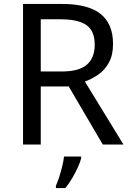

<svg xmlns="http://www.w3.org/2000/svg" viewBox="-20 -734 662 975"><path d="M294 -714Q427 -714 490.5 -663.5Q554 -613 554 -511Q554 -454 533 -416Q512 -378 479.5 -355.5Q447 -333 411 -320L607 0H502L329 -295H187V0H97V-714ZM289 -636H187V-371H294Q381 -371 421 -405.5Q461 -440 461 -507Q461 -577 419 -606.5Q377 -636 289 -636ZM392 70Q388 88 375.5 115.5Q363 143 346.5 171Q330 199 312 221H264V209Q272 192 280.5 165.5Q289 139 296 110.5Q303 82 305 61H392Z"/></svg>

Font: Noto Sans Grantha
Style: Regular
Weight: 400
Designer: Monotype Design Team
Foundry: Monotype Imaging Inc.
Version: Version 2.003; ttfautohint (v1.8.4.7-5d5b)